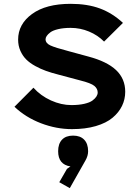

<svg xmlns="http://www.w3.org/2000/svg" viewBox="-20 -660 726 998"><path d="M438 126Q438 150.4 423.8 174.8L342.8 317.9L288.1 287.1L328.1 217.8L346.2 205.1Q282.2 195.3 282.2 126Q282.2 87.4 302.2 66.2Q322.3 44.9 359.9 44.9Q397.5 44.9 417.7 66.2Q438 87.4 438 126ZM630.9 -183.1Q630.9 -144 614.3 -109.6Q597.7 -75.2 564.9 -47.9Q532.2 -20.5 478 -4.6Q423.8 11.2 354 11.2Q272.9 11.2 193.1 -19.3Q113.3 -49.8 55.2 -105L153.8 -204.1Q191.4 -162.1 244.9 -137.9Q298.3 -113.8 351.1 -113.8Q389.6 -113.8 418.2 -120.4Q446.8 -127 460.9 -137.7Q475.1 -148.4 481.4 -158.7Q487.8 -168.9 487.8 -179.2Q487.8 -198.7 470.5 -213.4Q453.1 -228 396 -242.2Q376.5 -246.6 284.2 -272Q248 -281.2 219.7 -291.3Q191.4 -301.3 163.1 -316.9Q134.8 -332.5 116.2 -351.1Q97.7 -369.6 85.9 -396Q74.2 -422.4 74.2 -454.1Q74.2 -534.7 146.7 -587.4Q219.2 -640.1 347.2 -640.1Q434.1 -640.1 499.3 -616Q564.5 -591.8 619.1 -541L521 -443.8Q488.3 -477.1 442.6 -496.1Q397 -515.1 347.2 -515.1Q310.1 -515.1 282.5 -508.5Q254.9 -502 241.7 -491.9Q228.5 -481.9 222.7 -472.9Q216.8 -463.9 216.8 -456.1Q216.8 -435.5 241.9 -423.8Q267.1 -412.1 336.9 -394Q435.1 -367.2 439 -366.2Q536.6 -340.3 583.7 -295.4Q630.9 -250.5 630.9 -183.1Z"/></svg>

Font: Sinkin Sans 600 SemiBold
Style: Regular
Weight: 600
Designer: Keith Bates
Foundry: K-Type
Version: Sinkin Sans (version 1.0)  by Keith Bates   •   © 2014   www